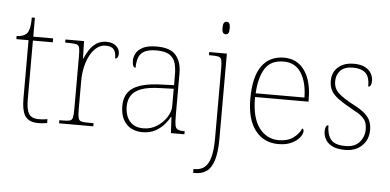

<svg xmlns="http://www.w3.org/2000/svg" viewBox="-60 -861 2486 1224"><g transform="rotate(5 1183.0 -249.0)"><path d="M202 10Q144 10 119.5 -24Q95 -58 95 -141V-511H17V-531Q38 -531 53.5 -536.5Q69 -542 79 -551Q89 -560 96 -584Q103 -608 103 -657H123V-536H250V-511H123V-132Q123 -68 141 -41.5Q159 -15 201 -15Q218 -15 230.5 -16Q243 -17 259 -20V5Q243 8 229.5 9Q216 10 202 10Z M335 0V-20H357Q387 -20 401.5 -24Q416 -28 420 -44.5Q424 -61 424 -98V-442Q424 -477 420 -492.5Q416 -508 400 -512Q384 -516 347 -516H329V-536H448L451 -424H453Q465 -453 482.5 -480.5Q500 -508 527 -526Q554 -544 592 -544Q630 -544 653 -524.5Q676 -505 676 -476Q676 -463 671 -453Q666 -443 655 -443Q655 -472 647.5 -488.5Q640 -505 625 -512Q610 -519 587 -519Q558 -519 533 -500Q508 -481 490 -448Q472 -415 462 -372.5Q452 -330 452 -284V-98Q452 -61 456.5 -44.5Q461 -28 475 -24Q489 -20 519 -20H554V0Z M868 10Q829 10 797 -6.5Q765 -23 746 -58Q727 -93 727 -146Q727 -225 783.5 -262Q840 -299 961 -303L1044 -306V-371Q1044 -414 1035 -446.5Q1026 -479 998 -498Q970 -517 913 -517Q864 -517 837 -502.5Q810 -488 800 -460.5Q790 -433 790 -395Q780 -395 774.5 -406Q769 -417 769 -441Q769 -462 781 -485.5Q793 -509 824.5 -525.5Q856 -542 913 -542Q1001 -542 1036.5 -499.5Q1072 -457 1072 -386V-110Q1072 -73 1075.5 -53.5Q1079 -34 1091 -27Q1103 -20 1130 -20H1137V0H1051L1045 -104H1043Q1032 -83 1009.5 -56Q987 -29 952 -9.5Q917 10 868 10ZM872 -15Q921 -15 959.5 -40Q998 -65 1021 -101Q1044 -137 1044 -170V-283L958 -280Q880 -278 836 -261Q792 -244 773.5 -214.5Q755 -185 755 -145Q755 -111 766.5 -81.5Q778 -52 804 -33.5Q830 -15 872 -15Z M1214 240V215H1225Q1259 215 1283.5 196Q1308 177 1321 131.5Q1334 86 1334 8V-438Q1334 -475 1330 -491.5Q1326 -508 1311.5 -512Q1297 -516 1267 -516H1249V-536H1362V8Q1362 97 1345.5 148Q1329 199 1299 219.5Q1269 240 1230 240ZM1343 -658Q1333 -658 1326.5 -666Q1320 -674 1320 -698Q1320 -721 1326.5 -729.5Q1333 -738 1343 -738Q1354 -738 1360 -729.5Q1366 -721 1366 -698Q1366 -674 1360 -666Q1354 -658 1343 -658Z M1738 10Q1645 10 1590.5 -60.5Q1536 -131 1536 -262Q1536 -404 1586 -473Q1636 -542 1729 -542Q1812 -542 1859.5 -475.5Q1907 -409 1907 -290V-276H1565Q1564 -146 1612.5 -80.5Q1661 -15 1739 -15Q1796 -15 1831 -40.5Q1866 -66 1883 -103Q1888 -100 1890 -96Q1892 -92 1892 -85Q1892 -68 1874.5 -45.5Q1857 -23 1823 -6.5Q1789 10 1738 10ZM1879 -300Q1878 -397 1840 -457Q1802 -517 1728 -517Q1644 -517 1608 -458Q1572 -399 1567 -300Z M2167 10Q2111 10 2080.5 -7Q2050 -24 2038 -48.5Q2026 -73 2026 -95Q2026 -109 2028.5 -118.5Q2031 -128 2035.5 -132.5Q2040 -137 2047 -137Q2047 -80 2071.5 -47.5Q2096 -15 2167 -15Q2226 -15 2256 -50Q2286 -85 2286 -132Q2286 -156 2279 -175.5Q2272 -195 2251.5 -213Q2231 -231 2190 -252Q2132 -284 2098.5 -308.5Q2065 -333 2051 -359.5Q2037 -386 2037 -422Q2037 -475 2074 -508.5Q2111 -542 2175 -542Q2220 -542 2247.5 -527Q2275 -512 2287 -489.5Q2299 -467 2299 -445Q2299 -426 2294 -415.5Q2289 -405 2278 -405Q2278 -470 2250 -493.5Q2222 -517 2172 -517Q2117 -517 2091 -489.5Q2065 -462 2065 -421Q2065 -374 2098 -344.5Q2131 -315 2192 -283Q2243 -257 2269 -233.5Q2295 -210 2304.5 -185.5Q2314 -161 2314 -131Q2314 -68 2273 -29Q2232 10 2167 10Z"/></g></svg>

Font: Noto Serif Lao Thin
Style: Regular
Weight: 250
Designer: Monotype Design Team
Foundry: Monotype Imaging Inc.
Version: Version 2.003